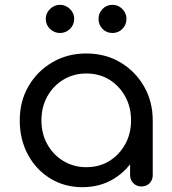

<svg xmlns="http://www.w3.org/2000/svg" viewBox="-20 -773 716 797"><path d="M322 4Q248 4 189 -32Q130 -68 96 -131Q62 -194 62 -273Q62 -353 98.5 -415.5Q135 -478 197.5 -514.5Q260 -551 338 -551Q417 -551 479 -514.5Q541 -478 577.5 -415Q614 -352 614 -273L578 -265Q578 -189 544.5 -128Q511 -67 453.5 -31.5Q396 4 322 4ZM338 -79Q392 -79 433.5 -104.5Q475 -130 499.5 -174Q524 -218 524 -273Q524 -329 499.5 -373Q475 -417 433.5 -442.5Q392 -468 338 -468Q286 -468 243.5 -442.5Q201 -417 176.5 -373Q152 -329 152 -273Q152 -218 176.5 -174Q201 -130 243.5 -104.5Q286 -79 338 -79ZM567 1Q547 1 533.5 -12.5Q520 -26 520 -46V-205L539 -302L614 -273V-46Q614 -26 601 -12.5Q588 1 567 1ZM229 -636Q205 -636 187.5 -653Q170 -670 170 -695Q170 -718 187.5 -735.5Q205 -753 229 -753Q253 -753 270.5 -735.5Q288 -718 288 -695Q288 -670 270.5 -653Q253 -636 229 -636ZM447 -636Q422 -636 405.5 -653Q389 -670 389 -695Q389 -718 405.5 -735.5Q422 -753 447 -753Q471 -753 488 -735.5Q505 -718 505 -695Q505 -670 488 -653Q471 -636 447 -636Z"/></svg>

Font: Comfortaa SemiBold
Style: Regular
Weight: 600
Designer: Johan Aakerlund
Foundry: Johan Aakerlund
Version: Version 3.104; ttfautohint (v1.8.1.43-b0c9)